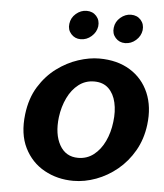

<svg xmlns="http://www.w3.org/2000/svg" viewBox="-53 -780 716 840"><g transform="rotate(5 305.0 -360.0)"><path d="M300 13Q229.5 13 172.2 -18.8Q115 -50.5 84.8 -111.2Q54.5 -172 65 -259Q73.5 -329.5 105.2 -380.8Q137 -432 181.5 -465Q226 -498 275 -514Q324 -530 367 -530Q446.5 -530 502.5 -495.5Q558.5 -461 584.8 -399.8Q611 -338.5 601 -259Q593 -195.5 564 -145Q535 -94.5 492.2 -59.2Q449.5 -24 399.5 -5.5Q349.5 13 300 13ZM312 -89Q351 -89 380.5 -112Q410 -135 428.2 -173.5Q446.5 -212 452 -259Q458 -305.5 449.2 -344Q440.5 -382.5 416.8 -405.2Q393 -428 354 -428Q315 -428 285.5 -405.2Q256 -382.5 237.5 -344Q219 -305.5 213 -259Q204 -184 230.8 -136.5Q257.5 -89 312 -89ZM277.8 -607Q252.5 -607 236 -625.5Q219.5 -644 223 -669.9Q226 -696.5 247.1 -714.8Q268.3 -733 294 -733Q320.5 -733 336.8 -714.8Q353 -696.5 350 -669.9Q346.4 -643.9 325.3 -625.4Q304.3 -607 277.8 -607ZM473 -607Q447.3 -607 430.9 -625.5Q414.5 -644 418.1 -670Q421.2 -696.7 442.3 -714.8Q463.5 -733 489 -733Q515.5 -733 531.8 -714.8Q548 -696.5 545 -669.9Q541.4 -643.9 520.5 -625.4Q499.5 -607 473 -607Z"/></g></svg>

Font: Expletus Sans
Style: Italic
Weight: 400
Italic angle: -7°
Designer: Jasper de Waard
Foundry: Designtown
Version: Version 7.500